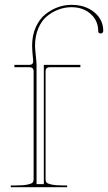

<svg xmlns="http://www.w3.org/2000/svg" viewBox="-20 -780 450 800"><path d="M24.9 0V-7.3H44.9Q77.6 -7.3 94.7 -11Q111.8 -14.6 116 -19.5Q120.1 -24.4 120.1 -32.7V-482.9Q120.1 -500 102.1 -500H40V-509.8H102.1Q119.6 -509.8 118.2 -527.3Q113.8 -572.3 113.8 -589.4Q113.8 -632.3 128.9 -666.3Q144 -700.2 168.5 -720Q192.9 -739.7 220.9 -749.8Q249 -759.8 277.8 -759.8Q335.4 -759.8 372.8 -729Q410.2 -698.2 410.2 -650.9Q410.2 -646.5 407.2 -643.6Q404.3 -640.6 399.4 -640.6Q389.2 -640.6 389.2 -650.9Q389.2 -693.8 357.7 -721.9Q326.2 -750 277.8 -750Q251 -750 225.1 -740.7Q199.2 -731.4 176.5 -713.1Q153.8 -694.8 139.9 -662.6Q126 -630.4 126 -588.9Q126 -578.1 129.2 -548.3Q132.3 -518.6 132.3 -508.8V-12.7H162.6V-509.8H314.9V-500H188Q169.9 -500 169.9 -482.4V-32.7Q169.9 -24.4 174.1 -19.5Q178.2 -14.6 195.3 -11Q212.4 -7.3 245.1 -7.3H259.8V0Z"/></svg>

Font: ZnikomitNo25
Style: Regular
Weight: 100
Designer: gluk
Foundry: gluk
Version: Version 0.56